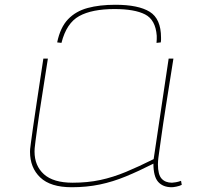

<svg xmlns="http://www.w3.org/2000/svg" viewBox="-20 -776 844 806"><path d="M281 10Q192 10 149 -31Q106 -72 106 -139Q106 -143 106.5 -150.5Q107 -158 110 -178.5Q113 -199 118.5 -240Q124 -281 135 -351.5Q146 -422 162 -530H181Q165 -426 154 -357Q143 -288 137.5 -246.5Q132 -205 129 -183.5Q126 -162 125.5 -153Q125 -144 125 -140Q125 -80 164.5 -44.5Q204 -9 285 -9Q348 -9 401.5 -20.5Q455 -32 509 -54.5Q563 -77 625 -108L688 -530H708Q689 -410 676.5 -331Q664 -252 657.5 -204.5Q651 -157 647.5 -133Q644 -109 643.5 -99.5Q643 -90 643 -86Q643 -43 658.5 -26Q674 -9 702 -9Q707 -9 718.5 -11Q730 -13 740 -17L743 0Q733 5 720 7.5Q707 10 701 10Q664 10 644 -12.5Q624 -35 624 -89Q563 -58 508.5 -35.5Q454 -13 399 -1.5Q344 10 281 10ZM464 -756Q561 -756 608.5 -726.5Q656 -697 656 -618Q656 -613 656 -608Q656 -603 655 -598L637 -596Q638 -604 638 -611.5Q638 -619 638 -626Q633 -693 589 -715.5Q545 -738 461 -738Q366 -738 312.5 -708.5Q259 -679 238 -596L220 -598Q233 -661 265.5 -695Q298 -729 348 -742.5Q398 -756 464 -756Z"/></svg>

Font: Georama Extra Expanded Thin
Style: Italic
Weight: 100
Width: 8
Italic angle: -9°
Designer: Jean-Baptiste Levee
Foundry: Production Type
Version: Version 1.000